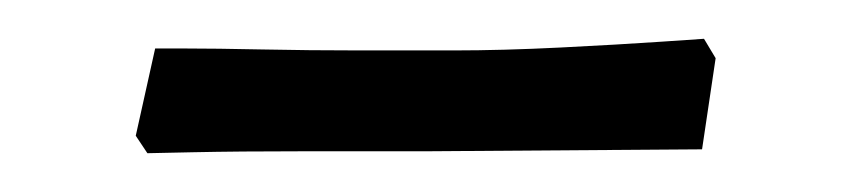

<svg xmlns="http://www.w3.org/2000/svg" viewBox="-20 -653 438 99"><path d="M56 -574 50 -583 60 -628Q60 -628 75.5 -628Q91 -628 115 -627.5Q139 -627 165.5 -627Q192 -627 214 -627Q239 -627 269 -628.5Q299 -630 321 -631.5Q343 -633 343 -633L349 -623L342 -576L200 -575Q171 -575 137 -575Q103 -575 79.5 -574.5Q56 -574 56 -574Z"/></svg>

Font: Alegreya
Style: Regular
Weight: 400
Designer: Juan Pablo del Peral
Foundry: Huerta Tipografica
Version: Version 2.009